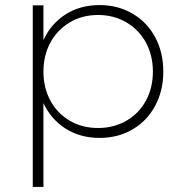

<svg xmlns="http://www.w3.org/2000/svg" viewBox="-20 -542 711 756"><path d="M623 -260Q623 -185 591 -125.5Q559 -66 502 -32.5Q445 1 372 1Q296 1 238.5 -35.5Q181 -72 151 -136V194H109V-521H151V-384Q181 -449 238.5 -485.5Q296 -522 372 -522Q444 -522 501.5 -488.5Q559 -455 591 -395.5Q623 -336 623 -260ZM582 -260Q582 -324 554.5 -374.5Q527 -425 477.5 -454Q428 -483 366 -483Q304 -483 255 -454Q206 -425 178.5 -374.5Q151 -324 151 -260Q151 -196 178.5 -145.5Q206 -95 255 -66.5Q304 -38 366 -38Q428 -38 477.5 -66.5Q527 -95 554.5 -145.5Q582 -196 582 -260Z"/></svg>

Font: TypoPRO Montserrat
Style: Regular
Weight: 275
Designer: Julieta Ulanovsky
Foundry: Julieta Ulanovsky
Version: Version 6.001